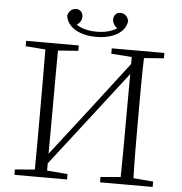

<svg xmlns="http://www.w3.org/2000/svg" viewBox="-60 -974 977 1032"><g transform="rotate(5 428.5 -458.5)"><path d="M429 -777C520 -777 587 -816 593 -878C586 -904 570 -917 547 -917C529 -917 512 -903 512 -879C512 -861 521 -845 538 -833C510 -814 471 -805 429 -805C386 -805 348 -814 320 -833C337 -845 346 -861 346 -879C346 -903 329 -917 311 -917C287 -917 272 -904 264 -878C271 -816 338 -777 429 -777ZM518 -694 629 -686V-648L428 -386L229 -129L230 -390C230 -489 230 -589 231 -686L340 -694V-723H56V-694L163 -686C164 -588 164 -489 164 -390V-333C164 -234 164 -135 163 -38L56 -29V0H340V-29L229 -38V-77L428 -334L629 -594L628 -340C628 -235 628 -136 626 -38L518 -29V0H802V-29L695 -38C692 -136 692 -234 692 -333V-390C692 -489 692 -589 695 -686L802 -694V-723H518Z"/></g></svg>

Font: Noto Serif CJK HK ExtraLight
Style: Regular
Weight: 200
Designer: Ryoko NISHIZUKA 西塚涼子 (kana & ideographs); Frank Grießhammer (Latin, Greek & Cyrillic); Wenlong ZHANG 张文龙 (bopomofo); San
Foundry: Adobe
Version: Version 2.001;hotconv 1.1.0;makeotfexe 2.6.0